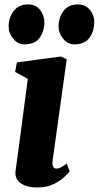

<svg xmlns="http://www.w3.org/2000/svg" viewBox="-20 -816 436 846"><path d="M143.5 10Q110 10 87.8 0.5Q65.5 -9 55.5 -25.2Q45.5 -41.5 48.5 -62.5Q51.5 -85.5 55.8 -116.2Q60 -147 65 -184.8Q70 -222.5 76 -267Q82 -311.5 88.5 -362Q95 -412.5 102.5 -468.5L46.5 -499L54.5 -541L248 -567L274 -555L212 -109.5Q209.5 -91.5 213.8 -82.2Q218 -73 228.5 -73Q237.5 -73 247.5 -78Q257.5 -83 274 -95.5L287 -61Q281.5 -53.5 263.8 -36.5Q246 -19.5 216 -4.8Q186 10 143.5 10ZM87 -620.5Q58 -620.5 37.8 -645.8Q17.5 -671 18 -701.5Q19 -741 41.2 -768.8Q63.5 -796.5 103 -796.5Q138 -796.5 156.8 -772Q175.5 -747.5 175.5 -718.5Q175.5 -678.5 154.8 -649.5Q134 -620.5 87 -620.5ZM307 -620.5Q278 -620.5 257.8 -645.8Q237.5 -671 238 -701.5Q239 -741 260.8 -768.8Q282.5 -796.5 323 -796.5Q357 -796.5 376.5 -772Q396 -747.5 395.5 -718.5Q395 -678.5 374 -649.5Q353 -620.5 307 -620.5Z"/></svg>

Font: Merriweather 20pt Black
Style: Italic
Weight: 900
Italic angle: -7.8°
Version: Version 2.101